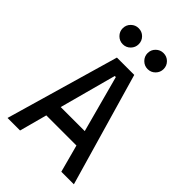

<svg xmlns="http://www.w3.org/2000/svg" viewBox="-261 -1005 1109 1109"><g transform="rotate(45 293.0 -451.0)"><path d="M22 0 222.2 -693.4H363.8L564 0H461.4L416 -168.9H169.9L124.5 0ZM288.6 -609.4 194.8 -261.7H391.1L297.4 -609.4ZM394.5 -771.5Q367.7 -771.5 348.4 -790.8Q329.1 -810.1 329.1 -836.9Q329.1 -864.3 348.4 -883.3Q367.7 -902.3 394.5 -902.3Q421.9 -902.3 440.9 -883.3Q460 -864.3 460 -836.9Q460 -810.1 440.9 -790.8Q421.9 -771.5 394.5 -771.5ZM191.4 -771.5Q164.6 -771.5 145.3 -790.8Q126 -810.1 126 -836.9Q126 -864.3 145.3 -883.3Q164.6 -902.3 191.4 -902.3Q218.8 -902.3 237.8 -883.3Q256.8 -864.3 256.8 -836.9Q256.8 -810.1 237.8 -790.8Q218.8 -771.5 191.4 -771.5Z"/></g></svg>

Font: Caskaydia Cove
Style: Regular
Weight: 400
Monospace: yes
Designer: Aaron Bell
Foundry: Saja Typeworks
Version: Version 4.300; ttfautohint (v1.8.3)